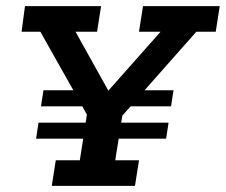

<svg xmlns="http://www.w3.org/2000/svg" viewBox="-20 -603 733 623"><path d="M113 -258 121 -310H218L111 -500H50L61 -583H308L295 -500H225L341 -292L314 -289L501 -500H431L444 -583H693L680 -500H617L449 -310H543L535 -258H404L377 -228L368 -173L347 -205H527L519 -153H365L354 -83H431L418 0H148L161 -83H239L250 -153H97L105 -205H283L253 -175L262 -231L247 -258Z"/></svg>

Font: Rokkitt SemiBold
Style: Italic
Weight: 600
Italic angle: -9°
Designer: Vernon Adams
Foundry: Vernon Adams
Version: Version 3.103